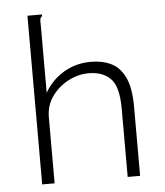

<svg xmlns="http://www.w3.org/2000/svg" viewBox="-50 -709 649 754"><g transform="rotate(-5 275.0 -332.5)"><path d="M86 -665H143V-658Q137 -654 135.5 -647Q134 -640 135 -623V-357Q163 -406 211 -434.5Q259 -463 318 -463Q364 -463 398.5 -446Q433 -429 452.5 -387.5Q472 -346 472 -272V0H423V-270Q423 -355 392.5 -387Q362 -419 305 -419Q264 -419 225 -398.5Q186 -378 160.5 -342.5Q135 -307 135 -260V0H86Z"/></g></svg>

Font: Inconsolata SemiExpanded Light
Style: Regular
Weight: 300
Width: 6
Monospace: yes
Designer: Raph Levien, Cyreal, Brenton Simpson
Foundry: Raph Levien, Cyreal, Google
Version: Version 3.001; ttfautohint (v1.8.2.53-6de2)